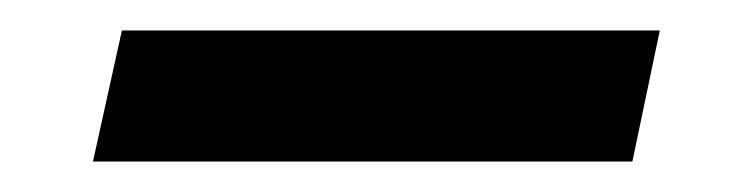

<svg xmlns="http://www.w3.org/2000/svg" viewBox="-20 -346 483 126"><path d="M60 -326H413L395 -240H41Z"/></svg>

Font: Red Hat Display Medium
Style: Italic
Weight: 500
Italic angle: -12°
Designer: Pentagram / MCKL
Foundry: Pentagram / MCKL
Version: Version 1.003; Red Hat Display Medium Italic